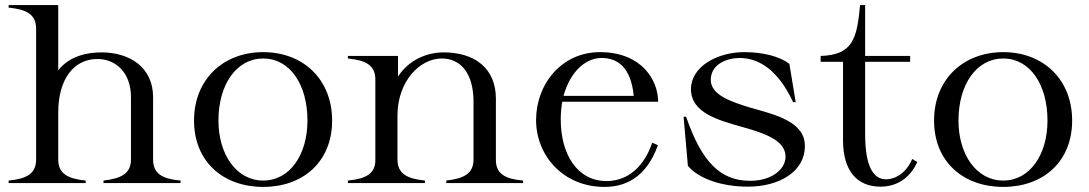

<svg xmlns="http://www.w3.org/2000/svg" viewBox="-20 -720 4284 755"><path d="M14 -10V0H317V-10C248 -17 209 -36 209 -93V-278C209 -407 269 -488 363 -488C434 -488 495 -436 495 -338V-93C495 -37 456 -18 387 -10V0H690V-10C620 -16 582 -36 582 -93V-338C582 -455 490 -514 380 -514C324 -514 255 -501 209 -444V-700H14V-690C84 -683 122 -664 122 -607V-93C122 -36 84 -17 14 -10Z M1015 15C1172 15 1286 -84 1286 -246C1286 -408 1172 -515 1015 -515C858 -515 743 -408 743 -246C743 -84 858 15 1015 15ZM1015 -10C910 -10 839 -112 839 -246C839 -388 910 -490 1015 -490C1120 -490 1189 -388 1189 -246C1189 -112 1120 -10 1015 -10Z M1930 -93V-332C1930 -451 1847 -514 1725 -514C1656 -514 1587 -483 1545 -419V-500H1348V-490C1418 -483 1456 -464 1456 -407V-93C1457 -36 1418 -17 1348 -10V0H1651V-10C1582 -17 1543 -36 1543 -93V-266C1543 -399 1630 -490 1717 -490C1788 -490 1842 -437 1842 -319V-93C1842 -37 1804 -18 1735 -10V0H2037V-10C1967 -16 1929 -36 1930 -93Z M2357 15C2437 15 2521 -20 2567 -149L2545 -159C2504 -42 2429 -8 2365 -8C2251 -8 2185 -112 2185 -250C2185 -275 2187 -298 2191 -320H2568C2568 -405 2503 -515 2339 -515C2189 -515 2088 -390 2088 -248C2088 -109 2194 15 2357 15ZM2196 -343C2221 -435 2280 -492 2346 -492C2408 -492 2461 -456 2472 -343Z M2921 14C3043 14 3145 -44 3145 -146C3145 -241 3032 -268 2933 -296C2853 -320 2775 -347 2775 -406C2775 -469 2841 -492 2888 -492C2965 -492 3040 -444 3099 -318H3109L3084 -469C3046 -498 2981 -515 2907 -515C2800 -515 2697 -458 2697 -369C2698 -276 2803 -248 2898 -221C2984 -197 3069 -169 3069 -104C3069 -54 3014 -9 2930 -9C2812 -9 2739 -84 2678 -261H2668L2685 -68C2728 -16 2821 14 2921 14Z M3207 -477H3295V-168C3295 -45 3353 14 3442 14C3505 14 3558 -18 3587 -83L3567 -95C3545 -42 3503 -15 3464 -15C3413 -15 3382 -68 3382 -192V-477H3559V-500H3382V-700H3362C3350 -567 3333 -504 3207 -500Z M3925 15C4082 15 4196 -84 4196 -246C4196 -408 4082 -515 3925 -515C3768 -515 3653 -408 3653 -246C3653 -84 3768 15 3925 15ZM3925 -10C3820 -10 3749 -112 3749 -246C3749 -388 3820 -490 3925 -490C4030 -490 4099 -388 4099 -246C4099 -112 4030 -10 3925 -10Z"/></svg>

Font: Sprat
Style: Regular
Weight: 400
Designer: Ethan Nakache
Foundry: Collletttivo
Version: Version 2.000;Glyphs 3.2 (3217)